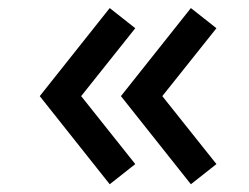

<svg xmlns="http://www.w3.org/2000/svg" viewBox="-20 -512 626 483"><path d="M284.2 -270.2 460.2 -491.7 524.5 -441 388.3 -270.2 524.5 -99.2 460.2 -48.5ZM80 -270.2 256 -491.7 320.3 -441 184.2 -270.2 320.3 -99.2 256 -48.5Z"/></svg>

Font: Tap Sans
Style: Regular
Weight: 400
Designer: Tap Payments
Foundry: Tap Payments
Version: Version 1.001;Glyphs 3.1.2 (3151)